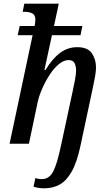

<svg xmlns="http://www.w3.org/2000/svg" viewBox="-20 -780 581 1042"><path d="M221 242Q188 242 162 233L172 186Q186 192 207 192Q247 192 268.5 151Q290 110 311 10L373 -278Q381 -314 387 -346.5Q393 -379 393 -398Q393 -419 385 -436.5Q377 -454 352 -454Q326 -454 299 -431.5Q272 -409 249 -373.5Q226 -338 209 -299Q192 -260 185 -228L137 0H32L157 -589H76L87 -639H168Q170 -652 171 -660Q172 -668 172 -673Q172 -699 155 -707.5Q138 -716 113 -716H103L112 -760H299L273 -639H427L417 -589H262L221 -400H227Q264 -462 306 -493Q348 -524 399 -524Q456 -524 478.5 -491Q501 -458 501 -414Q501 -394 496 -365Q491 -336 483 -300L417 10Q398 100 369.5 150.5Q341 201 304 221.5Q267 242 221 242Z"/></svg>

Font: Noto Serif SemiCondensed Medium
Style: Italic
Weight: 500
Width: 4
Italic angle: -12°
Designer: Monotype Design Team
Foundry: Monotype Imaging Inc.
Version: Version 2.013